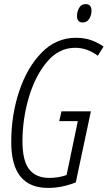

<svg xmlns="http://www.w3.org/2000/svg" viewBox="-20 -910 527 940"><path d="M428 -857Q428 -890 399 -890Q378 -890 367.5 -871.5Q357 -853 357 -832Q357 -800 385 -800Q406 -800 417 -818Q428 -836 428 -857ZM351 -17 425 -365H281L270 -317H361L306 -53Q266 -39 221 -39Q156 -39 123 -81Q90 -123 90 -218Q90 -327 121 -432.5Q152 -538 210 -607Q268 -676 348 -676Q407 -676 459 -637L487 -682Q462 -700 428.5 -712.5Q395 -725 352 -725Q255 -725 184 -652.5Q113 -580 74 -463.5Q35 -347 35 -214Q35 10 215 10Q251 10 284.5 3Q318 -4 351 -17Z"/></svg>

Font: Noto Sans Display Condensed Light
Style: Italic
Weight: 300
Width: 3
Designer: Monotype Design team
Foundry: Monotype Imaging Inc.
Version: 1.000